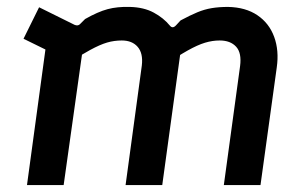

<svg xmlns="http://www.w3.org/2000/svg" viewBox="-20 -535 881 555"><path d="M58 0 118 -441 158 -369 48 -423 93 -514 196 -463Q206 -459 212 -466L226 -480Q263 -501 291 -508.5Q319 -516 355 -515Q396 -514 424.5 -498.5Q453 -483 471 -461Q479 -451 489 -462L502 -476Q530 -491 550.5 -499.5Q571 -508 592 -511.5Q613 -515 639 -515Q690 -514 724 -491Q758 -468 772.5 -428.5Q787 -389 780 -340L733 0H627L674 -344Q679 -382 662.5 -400Q646 -418 615 -418Q594 -418 572.5 -411.5Q551 -405 522.5 -389Q494 -373 449 -343L505 -408L449 0H343L390 -346Q394 -381 378 -399.5Q362 -418 332 -418Q310 -418 289.5 -412Q269 -406 240.5 -390.5Q212 -375 166 -346L224 -427L164 0Z"/></svg>

Font: Finlandica Medium
Style: Italic
Weight: 500
Italic angle: -8°
Designer: Niklas Ekholm, Juho Hiilivirta, Jaakko Suomalainen
Foundry: Helsinki Type Studio
Version: Version 1.063